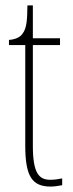

<svg xmlns="http://www.w3.org/2000/svg" viewBox="-20 -677 269 707"><path d="M167 10C178 10 194 8 209 5V-20C192 -17 181 -15 165 -15C123 -15 101 -40 101 -140V-511H201V-536H101V-657H81C80 -610 80 -575 63 -553C54 -540 38 -532 13 -530V-511H73V-141C73 -26 99 10 167 10Z"/></svg>

Font: Noto Serif Armenian ExtraCondensed Thin
Style: Regular
Weight: 100
Width: 2
Designer: Monotype Design Team
Foundry: Monotype Imaging Inc.
Version: Version 2.008